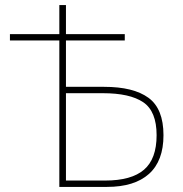

<svg xmlns="http://www.w3.org/2000/svg" viewBox="-20 -734 717 754"><path d="M213 -575H19V-600H213V-714H239V-600H470V-575H239V-393H389Q504 -393 563 -350Q622 -307 622 -203Q622 -102 565 -51Q508 0 400 0H213ZM393 -25Q496 -25 545.5 -67.5Q595 -110 595 -203Q595 -297 542.5 -332.5Q490 -368 384 -368H239V-25Z"/></svg>

Font: Noto Sans UI Thin
Style: Regular
Weight: 250
Designer: Monotype Design Team
Foundry: Monotype Imaging Inc.
Version: Version 1.001